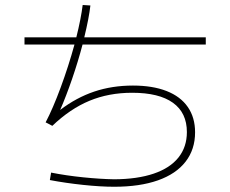

<svg xmlns="http://www.w3.org/2000/svg" viewBox="-20 -751 904 754"><path d="M175.8 -43.9 180.7 -73.2Q239.7 -61.5 306.4 -54.7Q373 -47.9 428.7 -46.9Q519.5 -47.4 583.5 -69.1Q647.5 -90.8 680.7 -132.3Q713.9 -173.8 713.9 -232.4Q713.9 -308.1 659.2 -347.4Q604.5 -386.7 499 -386.7Q407.2 -386.7 331.3 -355.2Q255.4 -323.7 185.5 -256.8L159.2 -270.5Q187.5 -324.2 218.3 -407.5Q249 -490.7 272.5 -576.2H76.2V-604.5H279.8Q298.3 -679.2 304.7 -731.4L335 -729.5Q329.6 -681.2 311 -604.5H788.1V-576.2H304.2Q286.6 -509.3 263.2 -441.2Q239.7 -373 216.3 -319.3Q279.8 -367.7 350.1 -391.4Q420.4 -415 502 -415Q579.1 -415 634 -393.6Q689 -372.1 717.5 -330.8Q746.1 -289.6 746.1 -231.4Q746.1 -164.1 708.7 -116Q671.4 -67.9 600.1 -42.7Q528.8 -17.6 428.7 -17.6Q375 -17.6 306.2 -24.9Q237.3 -32.2 175.8 -43.9Z"/></svg>

Font: Pretendard GOV Thin
Style: Regular
Weight: 100
Designer: Base glyphs from Inter by Rasmus Andersson; Hangeul glyphs from Noto Sans CJK(Source Han Sans) by Jang Soo-young and Kan
Foundry: Kil Hyung-jin
Version: Version 1.309